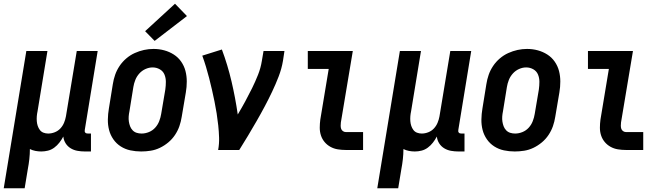

<svg xmlns="http://www.w3.org/2000/svg" viewBox="-51 -803 3571 1028"><path d="M-31 205 90 -530H203L150 -207Q147 -193 146 -180Q145 -167 146 -154Q147 -141 151 -129Q155 -117 162.5 -107Q170 -97 182 -92.5Q194 -88 207 -88Q225 -88 242.5 -95Q260 -102 272.5 -115.5Q285 -129 292 -146Q299 -163 302 -180L360 -530H472L403 -108Q402 -104 402.5 -100Q403 -96 405.5 -93Q408 -90 412 -89Q416 -88 420 -88H436V8H404Q383 8 363.5 4.5Q344 1 327.5 -9Q311 -19 300.5 -35.5Q290 -52 288 -72Q279 -55 267 -39.5Q255 -24 239.5 -12.5Q224 -1 206 3.5Q188 8 170 8Q154 8 138.5 5Q123 2 109 -5Q109 22 106 49Q103 76 98 102L81 205Z M705 8Q675 8 647 2Q619 -4 595.5 -19Q572 -34 556 -57Q540 -80 533 -107Q526 -134 526.5 -163.5Q527 -193 532 -222L553 -352Q557 -378 565.5 -402.5Q574 -427 589 -449.5Q604 -472 625 -490Q646 -508 670.5 -519Q695 -530 720 -535.5Q745 -541 771 -541Q801 -541 828.5 -533.5Q856 -526 879.5 -511Q903 -496 919 -473Q935 -450 942 -423Q949 -396 949 -366.5Q949 -337 944 -308L922 -178Q918 -152 909.5 -127.5Q901 -103 886 -80.5Q871 -58 850 -40.5Q829 -23 805 -11.5Q781 0 755.5 4Q730 8 705 8ZM707 -88Q727 -88 746.5 -96Q766 -104 780 -119.5Q794 -135 801.5 -154.5Q809 -174 812 -193L834 -323Q837 -344 837 -365Q837 -386 829.5 -404Q822 -422 804.5 -432Q787 -442 766 -442Q747 -442 728 -433.5Q709 -425 695 -409.5Q681 -394 673.5 -375Q666 -356 663 -337L642 -207Q639 -193 638 -179Q637 -165 639 -152Q641 -139 645.5 -127Q650 -115 659 -105.5Q668 -96 680.5 -92Q693 -88 707 -88ZM777 -584 726 -636 886 -783 950 -717Z M1117 0Q1123 -33 1122 -66Q1121 -99 1117.5 -131.5Q1114 -164 1109 -196Q1104 -228 1097.5 -259.5Q1091 -291 1084 -322Q1077 -353 1069 -384Q1061 -415 1052 -445Q1043 -475 1032 -505L1137 -538Q1168 -455 1188.5 -367.5Q1209 -280 1222 -190Q1243 -225 1262 -260Q1281 -295 1298.5 -330.5Q1316 -366 1330.5 -402.5Q1345 -439 1351 -477L1360 -530H1472L1464 -477Q1457 -435 1441 -393.5Q1425 -352 1406 -312Q1387 -272 1366 -232.5Q1345 -193 1322.5 -154Q1300 -115 1277 -76.5Q1254 -38 1230 0Z M1800 0Q1778 0 1757 -3.5Q1736 -7 1718 -17Q1700 -27 1687 -42.5Q1674 -58 1667.5 -77.5Q1661 -97 1661 -119Q1661 -141 1664 -163L1709 -434H1597V-530H1838L1774 -147Q1773 -138 1773 -129.5Q1773 -121 1775.5 -113.5Q1778 -106 1785 -101Q1792 -96 1800 -96H1893V0Z M1969 205 2090 -530H2203L2150 -207Q2147 -193 2146 -180Q2145 -167 2146 -154Q2147 -141 2151 -129Q2155 -117 2162.5 -107Q2170 -97 2182 -92.5Q2194 -88 2207 -88Q2225 -88 2242.5 -95Q2260 -102 2272.5 -115.5Q2285 -129 2292 -146Q2299 -163 2302 -180L2360 -530H2472L2403 -108Q2402 -104 2402.5 -100Q2403 -96 2405.5 -93Q2408 -90 2412 -89Q2416 -88 2420 -88H2436V8H2404Q2383 8 2363.5 4.5Q2344 1 2327.5 -9Q2311 -19 2300.5 -35.5Q2290 -52 2288 -72Q2279 -55 2267 -39.5Q2255 -24 2239.5 -12.5Q2224 -1 2206 3.5Q2188 8 2170 8Q2154 8 2138.5 5Q2123 2 2109 -5Q2109 22 2106 49Q2103 76 2098 102L2081 205Z M2705 8Q2675 8 2647 2Q2619 -4 2595.5 -19Q2572 -34 2556 -57Q2540 -80 2533 -107Q2526 -134 2526.5 -163.5Q2527 -193 2532 -222L2553 -352Q2557 -378 2565.5 -402.5Q2574 -427 2589 -449.5Q2604 -472 2625 -490Q2646 -508 2670.5 -519Q2695 -530 2720 -535.5Q2745 -541 2771 -541Q2801 -541 2828.5 -533.5Q2856 -526 2879.5 -511Q2903 -496 2919 -473Q2935 -450 2942 -423Q2949 -396 2949 -366.5Q2949 -337 2944 -308L2922 -178Q2918 -152 2909.5 -127.5Q2901 -103 2886 -80.5Q2871 -58 2850 -40.5Q2829 -23 2805 -11.5Q2781 0 2755.5 4Q2730 8 2705 8ZM2707 -88Q2727 -88 2746.5 -96Q2766 -104 2780 -119.5Q2794 -135 2801.5 -154.5Q2809 -174 2812 -193L2834 -323Q2837 -344 2837 -365Q2837 -386 2829.5 -404Q2822 -422 2804.5 -432Q2787 -442 2766 -442Q2747 -442 2728 -433.5Q2709 -425 2695 -409.5Q2681 -394 2673.5 -375Q2666 -356 2663 -337L2642 -207Q2639 -193 2638 -179Q2637 -165 2639 -152Q2641 -139 2645.5 -127Q2650 -115 2659 -105.5Q2668 -96 2680.5 -92Q2693 -88 2707 -88Z M3300 0Q3278 0 3257 -3.5Q3236 -7 3218 -17Q3200 -27 3187 -42.5Q3174 -58 3167.5 -77.5Q3161 -97 3161 -119Q3161 -141 3164 -163L3209 -434H3097V-530H3338L3274 -147Q3273 -138 3273 -129.5Q3273 -121 3275.5 -113.5Q3278 -106 3285 -101Q3292 -96 3300 -96H3393V0Z"/></svg>

Font: Iosevka Curly Oblique
Style: Bold
Weight: 700
Italic angle: -9°
Monospace: yes
Designer: Belleve Invis
Foundry: Belleve Invis
Version: Version 11.1.0; ttfautohint (v1.8.3)